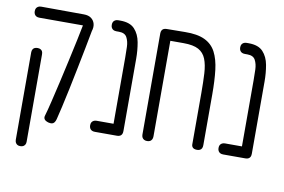

<svg xmlns="http://www.w3.org/2000/svg" viewBox="-77 -712 1468 994"><g transform="rotate(10 657.5 -215.0)"><path d="M204 4Q188 -1 183 -9Q178 -17 181 -27Q190 -57 201.5 -105.5Q213 -154 226.5 -212Q240 -270 253 -330Q266 -390 277.5 -443Q289 -496 296 -534L344 -501Q337 -462 326.5 -409Q316 -356 304.5 -298Q293 -240 281.5 -185.5Q270 -131 260 -87Q250 -43 244 -20Q241 -9 236 -2.5Q231 4 223.5 5.5Q216 7 204 4ZM82 150Q73 150 67 146.5Q61 143 57.5 136.5Q54 130 54 121V-338Q54 -347 57.5 -353.5Q61 -360 67.5 -363Q74 -366 83 -366Q92 -366 98.5 -362.5Q105 -359 108 -353Q111 -347 111 -337V122Q111 131 107.5 137Q104 143 98 146.5Q92 150 82 150ZM344 -501 306 -522H190H65Q55 -522 48.5 -525.5Q42 -529 38.5 -535.5Q35 -542 35 -551Q35 -561 38.5 -567Q42 -573 48.5 -576.5Q55 -580 64 -580L288 -579Q313 -579 327.5 -568Q342 -557 346.5 -539.5Q351 -522 344 -501Z M567 10Q558 10 551.5 7.5Q545 5 541.5 -0.5Q538 -6 538 -13V-396Q538 -423 537 -452Q536 -481 525 -501.5Q514 -522 483 -522H470Q460 -522 453.5 -525.5Q447 -529 443.5 -535.5Q440 -542 440 -551Q440 -561 443.5 -567Q447 -573 453.5 -576.5Q460 -580 469 -580H480Q531 -580 555.5 -553.5Q580 -527 587.5 -485.5Q595 -444 595 -399V-20Q595 -10 592 -3.5Q589 3 582.5 6.5Q576 10 567 10ZM450 10Q440 10 433.5 6.5Q427 3 423.5 -3.5Q420 -10 420 -19Q420 -29 423.5 -35Q427 -41 433.5 -44.5Q440 -48 449 -48H568L567 10Z M724 10Q715 10 708.5 6.5Q702 3 698.5 -3.5Q695 -10 695 -19V-551Q695 -560 698.5 -566.5Q702 -573 708.5 -576Q715 -579 724 -579L820 -580Q885 -581 924 -562.5Q963 -544 982.5 -506.5Q1002 -469 1008.5 -414Q1015 -359 1015 -286V-20Q1015 -10 1012 -3.5Q1009 3 1002.5 6.5Q996 10 987 10Q978 10 971.5 7.5Q965 5 961.5 -0.5Q958 -6 958 -13V-283Q958 -342 955.5 -386.5Q953 -431 941 -461.5Q929 -492 901.5 -507Q874 -522 823 -522H753V-20Q753 -10 749.5 -3.5Q746 3 740 6.5Q734 10 724 10Z M1242 10Q1233 10 1226.5 7.5Q1220 5 1216.5 -0.5Q1213 -6 1213 -13V-396Q1213 -423 1212 -452Q1211 -481 1200 -501.5Q1189 -522 1158 -522H1145Q1135 -522 1128.5 -525.5Q1122 -529 1118.5 -535.5Q1115 -542 1115 -551Q1115 -561 1118.5 -567Q1122 -573 1128.5 -576.5Q1135 -580 1144 -580H1155Q1206 -580 1230.5 -553.5Q1255 -527 1262.5 -485.5Q1270 -444 1270 -399V-20Q1270 -10 1267 -3.5Q1264 3 1257.5 6.5Q1251 10 1242 10ZM1125 10Q1115 10 1108.5 6.5Q1102 3 1098.5 -3.5Q1095 -10 1095 -19Q1095 -29 1098.5 -35Q1102 -41 1108.5 -44.5Q1115 -48 1124 -48H1243L1242 10Z"/></g></svg>

Font: Fredoka Condensed Light
Style: Regular
Weight: 300
Width: 3
Designer: Ben Nathan
Foundry: Milena B. Brandão, Ben Nathan
Version: Version 2.001